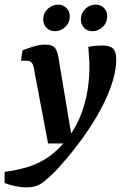

<svg xmlns="http://www.w3.org/2000/svg" viewBox="-78 -621 541 831"><path d="M38 190Q14 190 -12.5 184.5Q-39 179 -58 171V123Q-5 116 43 101.5Q91 87 134.5 56.5Q178 26 218 -27Q256 -77 277 -137Q298 -197 305 -259.5Q312 -322 307 -379L304 -418Q322 -422 338 -423Q354 -424 366 -424Q398 -424 411.5 -410.5Q425 -397 425 -365Q426 -324 410 -270.5Q394 -217 362 -155.5Q330 -94 283 -28Q260 4 233.5 37Q207 70 182 98Q157 126 136 144Q108 171 87 180.5Q66 190 38 190ZM130 0 68 -328Q65 -344 58 -351Q51 -358 36 -358H13L19 -403Q50 -415 73 -421.5Q96 -428 117 -428Q152 -428 162.5 -410Q173 -392 176 -366L237 0ZM322 -486Q300 -486 286 -500.5Q272 -515 272 -537Q272 -564 291 -582.5Q310 -601 336 -601Q358 -601 372 -586.5Q386 -572 386 -551Q386 -523 366.5 -504.5Q347 -486 322 -486ZM159 -486Q138 -486 123.5 -500.5Q109 -515 109 -537Q109 -564 128.5 -582.5Q148 -601 174 -601Q195 -601 209.5 -586.5Q224 -572 224 -551Q224 -523 204.5 -504.5Q185 -486 159 -486Z"/></svg>

Font: Rasa SemiBold
Style: Italic
Weight: 600
Italic angle: -7.10001°
Designer: Anna Giedrys (Yrsa+Rasa design), David Brezina (Yrsa art-direction, Rasa art-direction, design)
Foundry: Rosetta Type Foundry
Version: Version 2.004